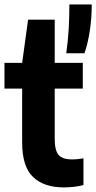

<svg xmlns="http://www.w3.org/2000/svg" viewBox="-20 -828 430 858"><path d="M265 9.5Q176.5 9.5 127.8 -37Q79 -83.5 79 -191V-432H0V-547H79L105.5 -740H224.5V-547H350V-432H224.5V-208Q224.5 -155 242.2 -135.2Q260 -115.5 302.5 -115.5Q314 -115.5 326.2 -116.8Q338.5 -118 353 -120.5V-1Q334.5 4 311 6.8Q287.5 9.5 265 9.5ZM276 -590Q284 -646 287 -698.5Q290 -751 290 -808H390Q390 -748.5 381.5 -691.8Q373 -635 357.5 -590Z"/></svg>

Font: Encode Sans Cnd
Style: Bold
Weight: 700
Width: 3
Designer: Multiple Designers
Foundry: Impallari Type
Version: Version 3.002; ttfautohint (v1.8.3) -l 8 -r 50 -G 200 -x 14 